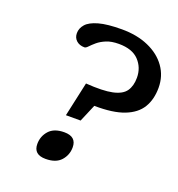

<svg xmlns="http://www.w3.org/2000/svg" viewBox="-132 -827 877 945"><g transform="rotate(20 307.0 -354.0)"><path d="M347 -718Q426 -718 486.2 -691.5Q546.5 -665 580.2 -617.8Q614 -570.5 614 -509Q614 -448 587.8 -404.8Q561.5 -361.5 503 -338.8Q444.5 -316 347 -317.5L308.5 -226.5H231.5L271 -407Q361 -400.5 410 -411Q459 -421.5 478 -448.8Q497 -476 497 -519Q497 -572 462.2 -608.8Q427.5 -645.5 357 -645.5Q318.5 -645.5 292 -634.5Q265.5 -623.5 248.2 -608.8Q231 -594 220.5 -582.8Q210 -571.5 202.5 -571.5Q176.5 -571.5 160.2 -586.2Q144 -601 144 -624.5Q144 -650.5 162.8 -671.8Q181.5 -693 226 -705.5Q270.5 -718 347 -718ZM253.5 -145Q317 -145 317 -89Q317 -49 290.8 -19.5Q264.5 10 210.5 10Q147.5 10 147.5 -45.5Q147.5 -86 173.8 -115.5Q200 -145 253.5 -145Z"/></g></svg>

Font: Newsreader Caption Medium
Style: Italic
Weight: 500
Italic angle: -17°
Designer: Hugues Gentile
Foundry: Production Type
Version: Version 1.001